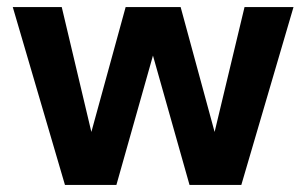

<svg xmlns="http://www.w3.org/2000/svg" viewBox="-20 -521 863 541"><path d="M163 0 16 -501H154L251 -92L222 -93L334 -501H489L600 -93L571 -92L669 -501H807L660 0H514L395 -421H427L308 0Z"/></svg>

Font: DM Sans 17pt ExtraBold
Style: Regular
Weight: 800
Version: Version 4.004;gftools[0.9.30]